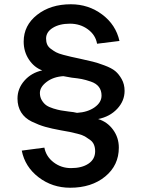

<svg xmlns="http://www.w3.org/2000/svg" viewBox="-20 -725 666 900"><path d="M312 -705Q395 -705 459 -657Q523 -609 540 -533L435 -520Q428 -561 392 -587.5Q356 -614 308 -614Q259 -614 227.5 -594.5Q196 -575 196 -544Q196 -529 201 -517Q206 -505 219 -495.5Q232 -486 243 -480Q254 -474 276.5 -468Q299 -462 312.5 -459Q326 -456 354 -450Q394 -441 415 -436Q436 -431 469.5 -418.5Q503 -406 520 -392Q537 -378 550.5 -354Q564 -330 564 -299Q564 -252 529.5 -215Q495 -178 440 -167Q483 -154 510 -117Q537 -80 537 -33Q537 50 473 102.5Q409 155 309 155Q225 155 161 106Q97 57 82 -19L188 -33Q196 9 231.5 36Q267 63 313 63Q364 63 395 42Q426 21 426 -16Q426 -33 420.5 -46.5Q415 -60 402 -69.5Q389 -79 378 -85.5Q367 -92 343.5 -98Q320 -104 307.5 -106.5Q295 -109 266 -114Q222 -122 192 -130.5Q162 -139 129 -155Q96 -171 79 -198.5Q62 -226 62 -263Q62 -310 94.5 -347Q127 -384 178 -395Q140 -409 115.5 -446Q91 -483 91 -530Q91 -606 154 -655.5Q217 -705 312 -705ZM277 -368Q230 -365 198.5 -341Q167 -317 167 -289Q167 -270 176 -255Q185 -240 197 -231.5Q209 -223 230 -216.5Q251 -210 265.5 -207.5Q280 -205 303 -202Q325 -200 341 -196Q391 -199 423.5 -222Q456 -245 456 -277Q456 -301 443.5 -317.5Q431 -334 406 -342.5Q381 -351 363 -354.5Q345 -358 316 -361Q286 -366 277 -368Z"/></svg>

Font: Metropolitano Medium
Style: Regular
Weight: 500
Designer: Fonts by Alex Slobzheninov & Chris M. Simpson / Changes by Cristiano Sobral
Foundry: Fonts by Alex Slobzheninov & Chris M. Simpson / Changes by Cristiano Sobral
Version: Version 1.00;August 30, 2020;FontCreator 13.0.0.2681 64-bit